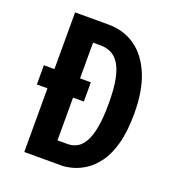

<svg xmlns="http://www.w3.org/2000/svg" viewBox="-123 -756 775 853"><g transform="rotate(20 265.0 -330.0)"><path d="M37 -392H259V-301H37ZM152 0V-99H256Q281 -99 301.5 -111Q322 -123 336.5 -150.5Q351 -178 358.5 -222Q366 -266 366 -329Q366 -400 357 -445Q348 -490 331 -515.5Q314 -541 292 -551Q270 -561 245 -561H152V-660H245Q318 -660 372.5 -621.5Q427 -583 457.5 -509Q488 -435 488 -328Q488 -243 472 -184.5Q456 -126 429.5 -90Q403 -54 372.5 -34.5Q342 -15 313 -7.5Q284 0 262 0ZM87 0V-660H208V0Z"/></g></svg>

Font: Bricolage Grotesque Condensed SemiBold
Style: Regular
Weight: 600
Width: 3
Designer: Mathieu Triay
Foundry: Atelier Triay
Version: Version 1.000;gftools[0.9.30]